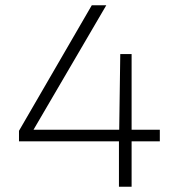

<svg xmlns="http://www.w3.org/2000/svg" viewBox="-20 -708 679 728"><path d="M431 0V-172H52V-212L328 -688H383L107 -216H432L436 -503H479V-216H586V-172H479V0Z"/></svg>

Font: Saira Thin ExtraLight
Style: Regular
Weight: 250
Version: Version 1.101